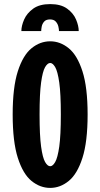

<svg xmlns="http://www.w3.org/2000/svg" viewBox="-20 -908 490 939"><path d="M225.5 11Q176 11 134.2 -23Q92.5 -57 67.2 -135.8Q42 -214.5 42 -348Q42 -481 67.2 -559.5Q92.5 -638 134.2 -672Q176 -706 225.5 -706Q274.5 -706 316.2 -672Q358 -638 383.2 -559.5Q408.5 -481 408.5 -348Q408.5 -214.5 383.2 -135.8Q358 -57 316.2 -23Q274.5 11 225.5 11ZM225.5 -95Q238 -95 250 -115.8Q262 -136.5 269.8 -191Q277.5 -245.5 277.5 -348Q277.5 -450 269.8 -504.5Q262 -559 250 -579.5Q238 -600 225.5 -600Q212.5 -600 200.5 -579.5Q188.5 -559 181 -504.5Q173.5 -450 173.5 -348Q173.5 -245.5 181 -191Q188.5 -136.5 200.5 -115.8Q212.5 -95 225.5 -95ZM225.5 -888Q277.5 -888 308.2 -865.8Q339 -843.5 352 -812.5Q365 -781.5 365 -756H268.5Q268.5 -764.5 265.5 -778Q262.5 -791.5 253 -802.2Q243.5 -813 224.5 -813Q205 -813 195.8 -802.2Q186.5 -791.5 184 -778Q181.5 -764.5 181.5 -756H84.5Q84.5 -781.5 98 -812.5Q111.5 -843.5 142.5 -865.8Q173.5 -888 225.5 -888Z"/></svg>

Font: Trispace Condensed SemiBold
Style: Regular
Weight: 600
Width: 3
Designer: Tyler Finck
Foundry: Etcetera Type Company
Version: Version 1.210; ttfautohint (v1.8.3)